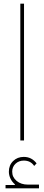

<svg xmlns="http://www.w3.org/2000/svg" viewBox="-20 -760 240 1039"><path d="M10 241H60L61 238Q45 224 36.5 206Q28 188 28 169Q28 134 51 111.5Q74 89 109 89Q151 89 178 124L165 138Q146 109 109 109Q82 109 64 126Q46 143 46 169Q46 199 70 219Q94 239 131 239H191V259H10ZM90 -740H110V0H90Z"/></svg>

Font: IBM Plex Sans Arabic Thin
Style: Regular
Weight: 100
Designer: Mike Abbink, Paul van der Laan, Pieter van Rosmalen, Wael Morcos, Khajak Apelian
Foundry: Bold Monday
Version: Version 1.101